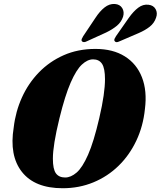

<svg xmlns="http://www.w3.org/2000/svg" viewBox="-20 -964 831 993"><path d="M473.5 -711Q564 -711 625.5 -672.5Q687 -634 714.2 -564Q741.5 -494 729.5 -400Q720.5 -311.5 685.2 -236.8Q650 -162 593.5 -106.8Q537 -51.5 463.2 -21Q389.5 9.5 304 9.5Q160 9.5 93.5 -74.8Q27 -159 51 -305.5Q60.5 -387 93.5 -460Q126.5 -533 181.2 -589.5Q236 -646 309.5 -678.5Q383 -711 473.5 -711ZM317 -46Q346.5 -46 376.2 -71.5Q406 -97 435.5 -163.8Q465 -230.5 493.5 -353.5Q509 -420 516 -469.5Q523 -519 523 -554Q523 -610.5 507.8 -633.8Q492.5 -657 461.5 -657Q432.5 -657 403.5 -630Q374.5 -603 345.5 -536.8Q316.5 -470.5 287.5 -352.5Q270 -281 261.8 -229.8Q253.5 -178.5 253.5 -143.5Q253.5 -89 269.2 -67.5Q285 -46 317 -46ZM473.5 -871.5Q496 -906 520.8 -925.5Q545.5 -945 573.5 -943.5Q600.5 -941.5 612.2 -922Q624 -902.5 616.5 -877.5Q607.5 -850 584.8 -831Q562 -812 529 -796L429 -750.5Q422 -746.5 414.8 -746.2Q407.5 -746 404 -750.5Q400 -755.5 402.5 -762Q405 -768.5 410 -776.5ZM646 -871.5Q670 -905.5 695 -924.2Q720 -943 748 -939.5Q774 -936.5 785 -916.5Q796 -896.5 787 -872Q777.5 -844 754.2 -825.8Q731 -807.5 697.5 -793L597.5 -750Q579.5 -741 573 -751.5Q569.5 -756.5 572.2 -763Q575 -769.5 580 -777Z"/></svg>

Font: Fraunces 144pt S050 Black
Style: Italic
Weight: 900
Italic angle: -16°
Version: Version 1.000; ttfautohint (v1.8.3)